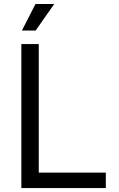

<svg xmlns="http://www.w3.org/2000/svg" viewBox="-20 -950 602 970"><path d="M87.9 0V-727.5H175.8V-78.1H514.6V0ZM90.8 -795.9 159.2 -929.7H253.9L160.2 -795.9Z"/></svg>

Font: Inter
Style: Regular
Weight: 400
Designer: Rasmus Andersson
Foundry: rsms
Version: Version 4.000;git-8c9346024